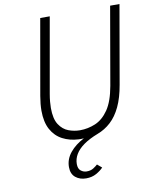

<svg xmlns="http://www.w3.org/2000/svg" viewBox="-99 -773 859 1082"><g transform="rotate(-10 330.0 -232.5)"><path d="M305.5 235Q269.5 235 245 215Q220.5 195 220.5 155.5Q220.5 110.5 251 73.2Q281.5 36 331.5 10.5Q324.5 11 316.8 11.2Q309 11.5 301.5 11Q250.5 8.5 210 -12.8Q169.5 -34 146.2 -76.5Q123 -119 123 -184.5Q123 -203 125 -223.5Q127 -244 131 -267.5L207 -700H261.5L185.5 -269Q181.5 -246 179.8 -226.5Q178 -207 178 -190Q178 -127.5 199.5 -94.8Q221 -62 253.2 -50Q285.5 -38 318.5 -38Q364 -38 406.8 -56Q449.5 -74 481.8 -120.8Q514 -167.5 529.5 -254.5L607 -700H660.5L582.5 -252.5Q570 -179.5 546.2 -129.2Q522.5 -79 488.5 -47.8Q454.5 -16.5 411.5 -0.5Q362.5 18.5 330.5 41.2Q298.5 64 282.8 90.5Q267 117 267 146.5Q267 173.5 282 185.2Q297 197 315 197Q338.5 197 354 187Q369.5 177 378.5 168.5L404.5 190.5Q389 207 364 221Q339 235 305.5 235Z"/></g></svg>

Font: Overpass ExtraLight
Style: Italic
Weight: 250
Italic angle: -10°
Designer: Delve Withrington, Dave Bailey, Thomas Jockin
Foundry: Delve Fonts LLC
Version: Version 4.000